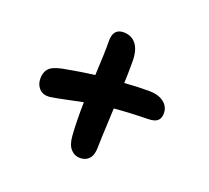

<svg xmlns="http://www.w3.org/2000/svg" viewBox="-103 -737 907 834"><g transform="rotate(20 350.0 -320.0)"><path d="M127 -234.9Q96.7 -232.9 79.8 -251Q63 -269 63 -296.9Q63 -325.7 78.1 -342.8Q93.3 -359.9 137.2 -369.1Q216.8 -384.3 282.2 -392.1Q288.1 -501.5 287.1 -548.8Q285.6 -608.9 335 -608.9Q371.6 -608.9 392.8 -582.3Q414.1 -555.7 414.1 -502Q414.1 -439 412.1 -402.8Q470.7 -407.2 524.9 -407.2Q568.4 -407.2 593.8 -387.9Q619.1 -368.7 619.1 -336.9Q619.1 -314.9 606.4 -303.2Q593.8 -291.5 563 -291Q480 -289.6 407.2 -283.2Q406.2 -257.3 404.3 -216.1Q402.3 -174.8 401.1 -147.2Q399.9 -119.6 399.9 -101.1Q399.9 -65.9 384.5 -48.3Q369.1 -30.8 342.8 -30.8Q316.4 -30.8 299.1 -50.3Q281.7 -69.8 278.8 -109.9Q273.9 -176.3 275.9 -264.2Q252.4 -259.8 202.4 -249Q152.3 -238.3 127 -234.9Z"/></g></svg>

Font: Shantell Sans Irregular
Style: Regular
Weight: 600
Designer: Stephen Nixon, Anya Danilova, Shantell Martin
Foundry: Arrow Type
Version: Version 1.006;[9816181b4]